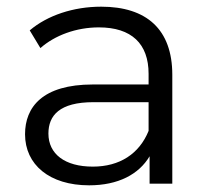

<svg xmlns="http://www.w3.org/2000/svg" viewBox="-20 -550 630 575"><path d="M283 -530C200 -530 122 -504 69 -459L101 -406C144 -444 208 -468 276 -468C374 -468 425 -419 425 -329V-297H258C107 -297 55 -229 55 -148C55 -57 128 5 247 5C334 5 396 -28 428 -82V0H496V-326C496 -462 419 -530 283 -530ZM258 -51C174 -51 125 -89 125 -150C125 -204 158 -244 260 -244H425V-158C397 -89 338 -51 258 -51Z"/></svg>

Font: Talent
Style: Regular
Weight: 400
Designer: Mike Powis
Version: Version 1.001;hotconv 1.0.109;makeotfexe 2.5.65596